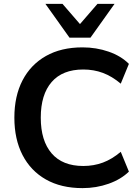

<svg xmlns="http://www.w3.org/2000/svg" viewBox="-20 -959 719 989"><path d="M405 10Q295 10 216.5 -34.5Q138 -79 96 -160.5Q54 -242 54 -353Q54 -464 96 -545Q138 -626 216.5 -670.5Q295 -715 405 -715Q476 -715 539.5 -693Q603 -671 644 -630L602 -528Q557 -566 510 -583.5Q463 -601 409 -601Q302 -601 246 -536.5Q190 -472 190 -353Q190 -234 246 -169Q302 -104 409 -104Q463 -104 510 -121.5Q557 -139 602 -177L644 -75Q603 -35 539.5 -12.5Q476 10 405 10ZM338 -765 214 -939H302L392 -835L482 -939H570L446 -765Z"/></svg>

Font: Nunito Sans 12pt ExtraLight
Style: Regular
Weight: 200
Version: Version 3.101;gftools[0.9.27]